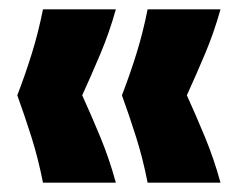

<svg xmlns="http://www.w3.org/2000/svg" viewBox="-20 -470 507 411"><path d="M72 -79Q62 -130 47.5 -176Q33 -222 17 -266Q34 -310 48 -355Q62 -400 72 -450H228Q214 -400 195 -355Q176 -310 156 -266Q176 -222 195 -176Q214 -130 228 -79ZM296 -79Q286 -130 271.5 -176Q257 -222 241 -266Q258 -310 272 -355Q286 -400 296 -450H452Q438 -400 419 -355Q400 -310 380 -266Q400 -222 419 -176Q438 -130 452 -79Z"/></svg>

Font: Bricolage Grotesque Condensed ExtraBold
Style: Regular
Weight: 800
Width: 3
Designer: Mathieu Triay
Foundry: Atelier Triay
Version: Version 1.000;gftools[0.9.30]